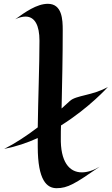

<svg xmlns="http://www.w3.org/2000/svg" viewBox="-20 -964 586 1007"><path d="M546 -508C465 -462 379 -465 346 -434L303 -395C306 -540 309 -661 309 -806C309 -861 306 -944 231 -944C173 -944 111 -900 60 -863C80 -873 99 -877 114 -877C163 -877 187 -830 187 -751C187 -619 180 -449 178 -296C122 -253 58 -211 2 -183C64 -195 123 -215 178 -240V-195C178 -17 226 23 277 23C335 23 373 0 503 -90C470 -70 438 -60 409 -60C343 -60 296 -116 299 -244C299 -265 299 -286 300 -306C450 -400 546 -508 546 -508Z"/></svg>

Font: Eagle Lake
Style: Regular
Weight: 400
Designer: Astigmatic (AOETI)
Foundry: Astigmatic (AOETI)
Version: Version 1.000